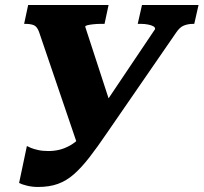

<svg xmlns="http://www.w3.org/2000/svg" viewBox="-20 -730 810 764"><path d="M405 -200Q367 -144 335.5 -103.5Q304 -63 274.5 -37Q245 -11 211 1.5Q177 14 131 14Q109 14 88 9Q67 4 56 -2L87 -149Q92 -146 103 -141.5Q114 -137 131.5 -133Q149 -129 173 -129Q195 -129 216 -134Q237 -139 258.5 -151Q280 -163 301 -184.5Q322 -206 345 -239L597 -614Q598 -621 590 -625.5Q582 -630 568.5 -632.5Q555 -635 542 -635H528L545 -710H770L753 -635H748Q729 -635 712 -628.5Q695 -622 680 -599ZM425 -299 293 -140 135 -604Q127 -625 114 -630Q101 -635 82 -635H76L92 -710H412L396 -635H379Q366 -635 352 -633.5Q338 -632 329 -630Q320 -628 319 -624Z"/></svg>

Font: Roboto Serif
Style: Bold Italic
Weight: 700
Italic angle: -10°
Designer: Greg Gazdowicz
Foundry: Commercial Type
Version: Version 1.008